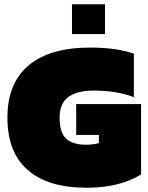

<svg xmlns="http://www.w3.org/2000/svg" viewBox="-20 -879 703 909"><path d="M320.8 -717.8V-858.9H477.1V-717.8ZM390.1 9.8Q207 9.8 111.1 -74.2Q15.1 -158.2 15.1 -321.8Q15.1 -485.4 115.7 -569.6Q216.3 -653.8 407.2 -653.8Q529.8 -653.8 613.8 -625V-418.9Q532.7 -450.2 422.9 -450.2Q346.7 -450.2 304.4 -420.4Q262.2 -390.6 262.2 -321.8Q262.2 -251.5 293 -222.7Q323.7 -193.8 388.2 -193.8Q418 -193.8 448.2 -201.2V-240.2H340.8V-386.2H647.9V-53.2Q546.4 9.8 390.1 9.8Z"/></svg>

Font: Kanit Black
Style: Regular
Weight: 900
Designer: Katatrad Team
Foundry: CadsonDemak
Version: Version 1.000;PS 001.000;hotconv 1.0.88;makeotf.lib2.5.64775